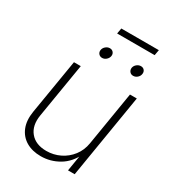

<svg xmlns="http://www.w3.org/2000/svg" viewBox="-199 -948 973 1071"><g transform="rotate(30 287.0 -413.0)"><path d="M230.5 7.8Q175.3 7.8 135.7 -15.6Q96.2 -39.1 78.6 -82.5Q61 -126 70.8 -186L129.4 -539.1H173.3L115.2 -188.5Q103.5 -117.7 138.7 -75.4Q173.8 -33.2 242.7 -33.2Q289.1 -33.2 329.6 -53Q370.1 -72.8 397.7 -108.6Q425.3 -144.5 433.1 -192.4L490.2 -539.1H534.2L445.3 0H402.3L422.4 -121.6H431.2Q399.9 -55.2 345.9 -23.7Q292 7.8 230.5 7.8ZM452.6 -638.2Q438.5 -638.2 430.2 -648.4Q421.9 -658.7 423.8 -672.9Q426.3 -687 438.2 -697Q450.2 -707 464.4 -707Q479 -707 487.1 -697Q495.1 -687 492.7 -672.9Q490.7 -658.7 479 -648.4Q467.3 -638.2 452.6 -638.2ZM252.9 -638.2Q238.8 -638.2 230.2 -648.4Q221.7 -658.7 224.1 -672.9Q226.6 -687 238.5 -697Q250.5 -707 264.6 -707Q278.8 -707 287.1 -697Q295.4 -687 293 -672.9Q290.5 -658.7 278.8 -648.4Q267.1 -638.2 252.9 -638.2ZM505.9 -834 499.5 -798.3H257.8L264.2 -834Z"/></g></svg>

Font: Inter 18pt ExtraLight
Style: Italic
Weight: 250
Italic angle: -9.3988°
Designer: Rasmus Andersson
Foundry: rsms
Version: Version 4.001;git-66647c0bb